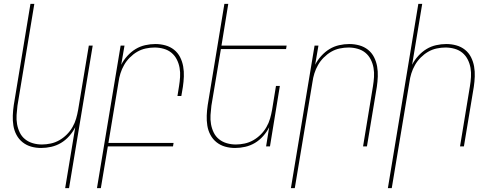

<svg xmlns="http://www.w3.org/2000/svg" viewBox="-20 -755 2540 990"><path d="M316 215 368 -99Q356 -75 337 -53.5Q318 -32 294.5 -18Q271 -4 244.5 2Q218 8 192 8Q165 8 140.5 1Q116 -6 96.5 -21.5Q77 -37 65 -59.5Q53 -82 49 -107.5Q45 -133 46 -159.5Q47 -186 51 -213L137 -735H157L70 -210Q67 -186 65.5 -162Q64 -138 68 -115Q72 -92 82 -71.5Q92 -51 109.5 -37Q127 -23 149.5 -16.5Q172 -10 196 -10Q218 -10 241.5 -15Q265 -20 286 -32Q307 -44 324.5 -61.5Q342 -79 354 -100Q366 -121 372.5 -143.5Q379 -166 383 -189L438 -520H458L336 215Z M480 215 602 -520H622L605 -421Q617 -445 636.5 -466.5Q656 -488 679 -502Q702 -516 728.5 -522Q755 -528 781 -528Q808 -528 833 -521Q858 -514 877.5 -498.5Q897 -483 908.5 -460.5Q920 -438 924.5 -412.5Q929 -387 928 -360.5Q927 -334 923 -307L915 -260H895L903 -310Q907 -334 908.5 -358Q910 -382 906 -405Q902 -428 891.5 -448.5Q881 -469 864 -483Q847 -497 824 -503.5Q801 -510 777 -510Q755 -510 731.5 -505Q708 -500 687.5 -488Q667 -476 649.5 -458.5Q632 -441 620 -420Q608 -399 601 -376.5Q594 -354 591 -331L539 -18H875L872 0H536L500 215Z M1192 8Q1165 8 1140.5 1Q1116 -6 1096.5 -21.5Q1077 -37 1065 -59.5Q1053 -82 1049 -107.5Q1045 -133 1046 -159.5Q1047 -186 1051 -213L1137 -735H1157L1122 -520H1458L1455 -502H1119L1070 -210Q1067 -186 1065.5 -162Q1064 -138 1068 -115Q1072 -92 1082 -71.5Q1092 -51 1109.5 -37Q1127 -23 1149.5 -16.5Q1172 -10 1196 -10Q1218 -10 1241.5 -15Q1265 -20 1286 -32Q1307 -44 1324.5 -61.5Q1342 -79 1354 -100Q1366 -121 1372.5 -143.5Q1379 -166 1383 -189L1403 -312H1423L1372 0H1352L1368 -99Q1356 -75 1337 -53.5Q1318 -32 1294.5 -18Q1271 -4 1244.5 2Q1218 8 1192 8Z M1480 215 1602 -520H1622L1605 -421Q1617 -445 1636.5 -466.5Q1656 -488 1679 -502Q1702 -516 1728.5 -522Q1755 -528 1781 -528Q1808 -528 1833 -521Q1858 -514 1877.5 -498.5Q1897 -483 1908.5 -460.5Q1920 -438 1924.5 -412.5Q1929 -387 1928 -360.5Q1927 -334 1923 -307L1872 0H1852L1903 -310Q1907 -334 1908.5 -358Q1910 -382 1906 -405Q1902 -428 1891.5 -448.5Q1881 -469 1864 -483Q1847 -497 1824 -503.5Q1801 -510 1777 -510Q1755 -510 1731.5 -505Q1708 -500 1687.5 -488Q1667 -476 1649.5 -458.5Q1632 -441 1620 -420Q1608 -399 1601 -376.5Q1594 -354 1591 -331L1500 215Z M1980 215 2137 -735H2157L2105 -421Q2117 -445 2136.5 -466.5Q2156 -488 2179 -502Q2202 -516 2228.5 -522Q2255 -528 2281 -528Q2308 -528 2333 -521Q2358 -514 2377.5 -498.5Q2397 -483 2408.5 -460.5Q2420 -438 2424.5 -412.5Q2429 -387 2428 -360.5Q2427 -334 2423 -307L2372 0H2352L2403 -310Q2407 -334 2408.5 -358Q2410 -382 2406 -405Q2402 -428 2391.5 -448.5Q2381 -469 2364 -483Q2347 -497 2324 -503.5Q2301 -510 2277 -510Q2255 -510 2231.5 -505Q2208 -500 2187.5 -488Q2167 -476 2149.5 -458.5Q2132 -441 2120 -420Q2108 -399 2101 -376.5Q2094 -354 2091 -331L2000 215Z"/></svg>

Font: Iosevka Thin Oblique
Style: Regular
Weight: 100
Italic angle: -9°
Monospace: yes
Designer: Belleve Invis
Foundry: Belleve Invis
Version: Version 32.5.0; ttfautohint (v1.8.4)